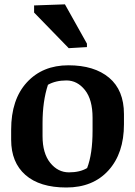

<svg xmlns="http://www.w3.org/2000/svg" viewBox="-20 -835 610 866"><path d="M397.5 -303.7Q397.5 -385.7 363.3 -428.7Q329.1 -471.7 280.3 -472.2Q231 -472.2 196.3 -452.6Q171.9 -378.4 171.9 -279.3V-221.2Q171.9 -143.6 206.5 -100.6Q241.2 -57.6 291 -57.6Q340.8 -57.6 373 -77.1Q397.5 -140.6 397.5 -245.6ZM30.3 -204.6V-250Q30.3 -386.2 101.1 -463.4Q171.9 -540.5 288.6 -540.5Q405.3 -540.5 472.2 -484.4Q539.1 -428.2 539.1 -320.3V-274.4Q539.1 -143.6 469.2 -66.4Q399.4 10.7 279.3 10.7Q159.2 10.7 94.7 -45.9Q30.3 -102.5 30.3 -204.6ZM372.1 -622.6 290 -617.7 133.8 -778.3V-810.5L272.9 -815.4L372.1 -638.2Z"/></svg>

Font: NoticiaText-Bold
Style: Bold
Weight: 700
Designer: JM Sole
Foundry: JM Sole
Version: Version 1.003